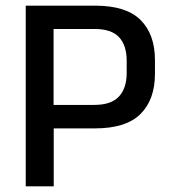

<svg xmlns="http://www.w3.org/2000/svg" viewBox="-20 -659 607 679"><path d="M137 -205V-288H313.5Q373.5 -288 400.8 -317.8Q428 -347.5 428 -400.5V-444Q428 -498.5 401 -527.5Q374 -556.5 314.5 -556.5H136.5V-639H316.5Q426.5 -639 477.2 -588.2Q528 -537.5 528 -446.5V-398Q528 -307 477 -256Q426 -205 316 -205ZM71 0V-639H169.5V-263.5L170 -218.5V0Z"/></svg>

Font: Anek Bangla Medium
Style: Regular
Weight: 500
Designer: Sulekha Rajkumar (Bangla), Yesha Goshar (Latin)
Foundry: Ek Type
Version: Version 1.003